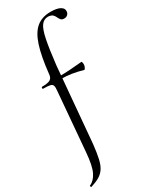

<svg xmlns="http://www.w3.org/2000/svg" viewBox="-270 -784 894 1117"><g transform="rotate(-30 176.5 -225.5)"><path d="M289 -726Q331 -726 352.5 -714Q374 -702 372 -682Q372 -670 363 -661Q354 -652 339 -652Q324 -652 317 -661Q310 -670 305 -681Q296 -699 284.5 -704Q273 -709 262 -709Q234 -709 216.5 -685.5Q199 -662 187 -603Q175 -544 163 -439L119 64Q113 119 105 155.5Q97 192 82.5 214.5Q68 237 45 250.5Q22 264 -13 275Q-16 276 -18 270.5Q-20 265 -17 264Q14 251 33.5 211.5Q53 172 60 84L93 -306Q96 -331 92.5 -342Q89 -353 75 -356.5Q61 -360 28 -360Q24 -360 24.5 -366.5Q25 -373 29 -373Q70 -373 85 -383Q100 -393 101 -418Q113 -530 135 -597.5Q157 -665 194 -695.5Q231 -726 289 -726ZM298 -384Q301 -385 303 -377Q305 -369 304 -359Q302 -349 297.5 -341.5Q293 -334 290 -335Q252 -346 217 -351.5Q182 -357 142 -357L144 -375Q182 -375 218.5 -377.5Q255 -380 298 -384Z"/></g></svg>

Font: Cormorant Light
Style: Regular
Weight: 400
Version: Version 4.000